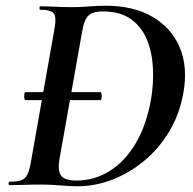

<svg xmlns="http://www.w3.org/2000/svg" viewBox="-20 -647 676 671"><path d="M69 -297Q66 -297 65 -304Q64 -311 65 -318Q66 -325 69 -325H331Q334 -325 335 -318Q336 -311 335 -304Q334 -297 331 -297ZM251 4Q227 4 191 1Q155 -2 124 -2Q91 -2 63.5 -1Q36 0 13 0Q10 0 10 -6Q10 -12 13 -12Q40 -12 54 -17Q68 -22 75.5 -37Q83 -52 88 -81L170 -544Q178 -587 168 -600Q158 -613 120 -613Q118 -613 118 -619Q118 -625 120 -625Q143 -625 171.5 -623.5Q200 -622 233 -622Q261 -622 291 -624.5Q321 -627 349 -627Q446 -627 512.5 -588.5Q579 -550 608 -481.5Q637 -413 621 -323Q608 -249 572 -188.5Q536 -128 484 -85Q432 -42 372 -19Q312 4 251 4ZM247 -16Q310 -16 363.5 -49.5Q417 -83 454.5 -146.5Q492 -210 508 -301Q517 -354 514.5 -408Q512 -462 494 -507Q476 -552 438.5 -579.5Q401 -607 340 -607Q302 -607 288 -591.5Q274 -576 268 -542L188 -92Q181 -53 192.5 -34.5Q204 -16 247 -16Z"/></svg>

Font: Cormorant Infant Light
Style: Bold Italic
Weight: 700
Italic angle: -10°
Version: Version 4.001